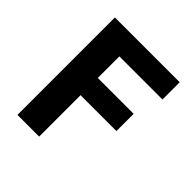

<svg xmlns="http://www.w3.org/2000/svg" viewBox="-174 -758 882 882"><g transform="rotate(45 267.5 -316.5)"><path d="M73 0V-633H494V-521H214V-381H447V-269H214V0Z"/></g></svg>

Font: Tajawal ExtraBold
Style: Regular
Weight: 800
Designer: Boutros Fonts
Foundry: Created by Boutros International 2017
Version: Version 1.700